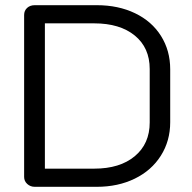

<svg xmlns="http://www.w3.org/2000/svg" viewBox="-20 -720 739 740"><path d="M73 -38V-662Q73 -679 84.5 -689.5Q96 -700 114 -700H353Q436 -700 500.5 -669Q565 -638 600.5 -581.5Q636 -525 636 -453V-249Q636 -177 600 -120Q564 -63 499.5 -31.5Q435 0 353 0H114Q97 0 85 -11Q73 -22 73 -38ZM343 -70Q442 -70 499.5 -118Q557 -166 557 -248V-454Q557 -536 499.5 -583Q442 -630 343 -630H153V-70Z"/></svg>

Font: K2D Light
Style: Regular
Weight: 300
Designer: Katatrad Aksorn Co.,Ltd.
Foundry: Cadson Demak Co.,Ltd.
Version: Version 1.000; ttfautohint (v1.6)